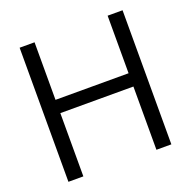

<svg xmlns="http://www.w3.org/2000/svg" viewBox="-133 -890 1016 1021"><g transform="rotate(-20 375.0 -379.5)"><path d="M168 0V-357.9H581.5V0H666V-758.8H581.5V-433.1H168V-758.8H83.5V0Z"/></g></svg>

Font: Duru Sans
Style: Regular
Weight: 400
Designer: Onur Yazıcıgil
Foundry: Onur Yazıcıgil
Version: Version 1.002